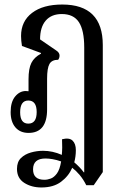

<svg xmlns="http://www.w3.org/2000/svg" viewBox="-20 -578 544 848"><path d="M163 250Q119 250 87 229.5Q55 209 55 168Q55 137 72.5 120Q90 103 116.5 95.5Q143 88 170 88Q212 88 253 106Q256 76 254 37Q286 29 300.5 43Q315 57 315 85Q315 113 308 139Q332 159 350 183H352V-368Q352 -444 328.5 -480Q305 -516 253 -516Q207 -516 182 -487Q157 -458 157 -404L227 -356Q243 -346 243 -333Q243 -322 237 -314Q209 -314 198.5 -295.5Q188 -277 188 -230V-95Q188 9 106 9Q69 9 48 -15.5Q27 -40 27 -83Q27 -128 47 -152Q67 -176 94 -176Q100 -176 106 -175V-228Q106 -275 118.5 -300Q131 -325 161 -341V-344L77 -375Q75 -387 74 -398Q73 -409 73 -419Q73 -484 121.5 -521Q170 -558 255 -558Q434 -558 434 -379V182L394 240H361Q348 214 332 195Q316 176 299 163Q283 200 249.5 225Q216 250 163 250ZM105 -32Q142 -32 142 -83Q142 -134 105 -134Q69 -134 69 -82Q69 -32 105 -32ZM126 170Q126 216 176 216Q190 216 204.5 210.5Q219 205 231.5 188Q244 171 250 135Q230 128 212.5 125Q195 122 181 122Q126 122 126 170Z"/></svg>

Font: Noto Serif Thai ExtraCondensed
Style: Regular
Weight: 400
Width: 2
Designer: Monotype Design Team
Foundry: Monotype Imaging Inc.
Version: Version 2.002; ttfautohint (v1.8.4.7-5d5b)